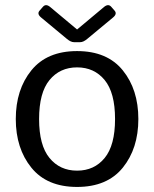

<svg xmlns="http://www.w3.org/2000/svg" viewBox="-20 -720 601 748"><path d="M140.1 -651.9Q123 -666 134.3 -678.7L147.5 -693.8Q158.7 -706.5 175.3 -692.9L279.8 -605.5H280.8L385.3 -692.9Q401.9 -706.5 413.1 -693.8L426.3 -678.7Q437.5 -666 420.4 -651.9L319.8 -568.4Q304.7 -555.7 292.5 -555.7H268.1Q255.9 -555.7 240.7 -568.4ZM41.5 -256.3Q41.5 -371.1 102.3 -446Q163.1 -521 280.3 -521Q397.5 -521 458.3 -446Q519 -371.1 519 -256.3Q519 -141.6 458.3 -66.7Q397.5 8.3 280.3 8.3Q163.1 8.3 102.3 -66.7Q41.5 -141.6 41.5 -256.3ZM132.3 -256.3Q132.3 -153.8 172.9 -104.5Q213.4 -55.2 280.3 -55.2Q347.2 -55.2 387.7 -104.5Q428.2 -153.8 428.2 -256.3Q428.2 -358.9 387.7 -408.2Q347.2 -457.5 280.3 -457.5Q213.4 -457.5 172.9 -408.2Q132.3 -358.9 132.3 -256.3Z"/></svg>

Font: Istok
Style: Regular
Weight: 500
Designer: Andrey V. Panov
Foundry: Andrey V. Panov
Version: Version 1.0.3